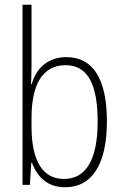

<svg xmlns="http://www.w3.org/2000/svg" viewBox="-20 -780 519 810"><path d="M113 -506V-760H75V0H106L112 -93H115C138 -32 182 10 254 10C371 10 431 -91 431 -268C431 -446 373 -539 260 -539C184 -539 132 -493 114 -425H111C112 -448 113 -480 113 -506ZM257 -505C350 -505 392 -424 392 -268C392 -105 342 -25 250 -25C163 -25 113 -96 113 -247V-283C113 -418 156 -505 257 -505Z"/></svg>

Font: Noto Sans Sinhala UI Condensed ExtraLight
Style: Regular
Weight: 200
Width: 3
Designer: Jelle Bosma - Monotype Design Team
Foundry: Monotype Imaging Inc.
Version: Version 2.006